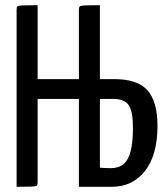

<svg xmlns="http://www.w3.org/2000/svg" viewBox="-20 -720 647 740"><path d="M44 0V-683.5Q44 -691.8 47 -695.1Q49.9 -698.4 67.1 -699.2Q84.2 -700 125 -700V-415.1H284.1V-683.5Q284.1 -691.8 287.5 -695.1Q291 -698.4 307.6 -699.2Q324.3 -700 365.1 -700V-415.1H420.5Q510.5 -415.1 548.8 -371.5Q587 -327.8 587 -235.2Q587 -122.3 538.8 -61.1Q490.7 0 410 0H284.1V-338.7H125V-16.5Q125 -8.2 122.1 -4.9Q119.1 -1.6 102.2 -0.8Q85.2 0 44 0ZM407.9 -71.9Q438.1 -71.9 456.6 -87.9Q475.2 -103.8 483.8 -138.1Q492.4 -172.4 492.4 -227.4Q492.4 -290.6 476.2 -314.6Q460 -338.7 415.6 -338.7H365.1V-73.6Q375.1 -72.9 385.2 -72.4Q395.4 -71.9 407.9 -71.9Z"/></svg>

Font: Yanone Kaffeesatz ExtraLight
Style: Regular
Weight: 200
Designer: Yanone (Cyrillic: Daniel Pouzeot, Huerta Tipografica, and Cyreal)
Foundry: Yanone
Version: Version 2.003